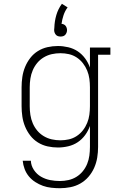

<svg xmlns="http://www.w3.org/2000/svg" viewBox="-20 -771 640 1014"><path d="M296 223Q274 223 251 220.5Q228 218 207 210.5Q186 203 166.5 190.5Q147 178 132.5 160.5Q118 143 110 121.5Q102 100 100 78H143Q144 104 159 126.5Q174 149 196.5 162Q219 175 244.5 180Q270 185 296 185Q319 185 341.5 180Q364 175 383.5 163Q403 151 417.5 133Q432 115 440.5 94Q449 73 452 50.5Q455 28 455 5V-106Q446 -80 429.5 -57.5Q413 -35 390.5 -20Q368 -5 340.5 1.5Q313 8 286 8Q258 8 231 2Q204 -4 180.5 -18.5Q157 -33 140 -55Q123 -77 112.5 -102.5Q102 -128 98 -155.5Q94 -183 94 -210V-310Q94 -337 98 -364.5Q102 -392 112.5 -417.5Q123 -443 140 -465Q157 -487 180.5 -501.5Q204 -516 231 -522Q258 -528 286 -528Q313 -528 340.5 -521.5Q368 -515 390.5 -500Q413 -485 429.5 -462.5Q446 -440 455 -414V-520H563V-482H498V5Q498 33 493.5 61Q489 89 477.5 115Q466 141 447.5 162.5Q429 184 404.5 198Q380 212 352 217.5Q324 223 296 223ZM299 -30Q322 -30 344 -35Q366 -40 385 -52.5Q404 -65 418 -83Q432 -101 440.5 -122Q449 -143 452 -165Q455 -187 455 -210V-310Q455 -333 452 -355Q449 -377 440.5 -398Q432 -419 418 -437Q404 -455 385 -467.5Q366 -480 344 -485Q322 -490 299 -490Q276 -490 253.5 -485Q231 -480 211 -468Q191 -456 176.5 -438.5Q162 -421 153 -400Q144 -379 140.5 -356Q137 -333 137 -310V-210Q137 -187 140.5 -164Q144 -141 153 -120Q162 -99 176.5 -81.5Q191 -64 211 -52Q231 -40 253.5 -35Q276 -30 299 -30ZM300 -578Q293 -578 286.5 -580Q280 -582 275.5 -587Q271 -592 268.5 -598.5Q266 -605 266 -612V-614L267 -625Q268 -659 277.5 -691.5Q287 -724 307 -751L337 -732Q323 -713 315.5 -690.5Q308 -668 305 -645Q311 -645 317 -642Q323 -639 326.5 -634.5Q330 -630 332 -624Q334 -618 334 -612Q334 -605 331.5 -598.5Q329 -592 324.5 -587Q320 -582 313.5 -580Q307 -578 300 -578Z"/></svg>

Font: Iosevka Etoile Extralight
Style: Regular
Weight: 200
Designer: Belleve Invis
Foundry: Belleve Invis
Version: Version 22.1.2; ttfautohint (v1.8.4)